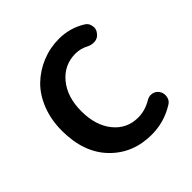

<svg xmlns="http://www.w3.org/2000/svg" viewBox="-157 -691 830 830"><g transform="rotate(-45 258.5 -275.5)"><path d="M310.5 12.7Q196.3 12.7 122.1 -64Q47.9 -140.6 47.9 -274.4Q47.9 -340.8 69.8 -396.5Q91.8 -452.1 129.4 -488.3Q167 -524.4 216.3 -544.4Q265.6 -564.5 320.3 -564.5Q386.7 -564.5 443.4 -529.3Q460 -518.6 461.9 -499Q462.9 -496.1 462.9 -492.2Q462.9 -476.6 452.1 -463.9Q441.4 -449.2 421.9 -446.3Q418 -446.3 414.1 -446.3Q399.4 -446.3 385.7 -453.1Q356.4 -468.8 325.2 -468.8Q255.9 -468.8 211.4 -415Q167 -361.3 167 -274.4Q167 -187.5 210 -134.3Q252.9 -81.1 322.3 -81.1Q364.3 -81.1 405.3 -105.5Q417 -112.3 429.7 -112.3Q433.6 -112.3 438.5 -111.3Q456.1 -107.4 465.8 -92.8Q473.6 -81.1 473.6 -66.4Q473.6 -62.5 472.7 -57.6Q469.7 -38.1 453.1 -28.3Q387.7 12.7 310.5 12.7Z"/></g></svg>

Font: Gen Jyuu GothicX Medium
Style: Regular
Weight: 500
Designer: Ryoko NISHIZUKA (kana &amp; ideographs); Paul D. Hunt (Latin, Greek &amp; Cyrillic); Wenlong ZHANG (bopomofo); Sandoll C
Version: Version 1.058.20140828